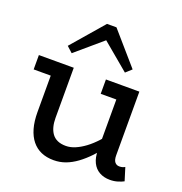

<svg xmlns="http://www.w3.org/2000/svg" viewBox="-135 -861 943 993"><g transform="rotate(20 336.5 -364.5)"><path d="M267 14Q228 14 198 1Q168 -12 147 -38Q126 -64 115 -102.5Q104 -141 104 -192V-471H202V-195Q202 -169 207.5 -147.5Q213 -126 224.5 -110Q236 -94 255 -85.5Q274 -77 301 -77Q326 -77 352 -88Q378 -99 405 -119Q432 -139 459 -168.5Q486 -198 512 -234V-155Q482 -115 452.5 -84Q423 -53 393 -31Q363 -9 332 2.5Q301 14 267 14ZM10 -392V-471H182V-392ZM575 10Q542 10 517 -4Q492 -18 478.5 -45.5Q465 -73 465 -113V-471H563V-121Q563 -95 572.5 -83.5Q582 -72 597 -72Q607 -72 614 -74Q621 -76 628 -80L650 -9Q637 -2 617.5 4Q598 10 575 10ZM379 -392V-471H549V-392ZM166 -538 134 -567 286 -743H338L491 -567L459 -538L311 -662Z"/></g></svg>

Font: BioRhyme ExtraBold
Style: Regular
Weight: 400
Version: Version 1.600;gftools[0.9.33]